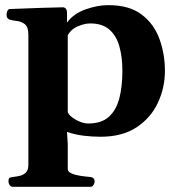

<svg xmlns="http://www.w3.org/2000/svg" viewBox="-20 -515 698 743"><path d="M29.3 208Q21.5 208 17.1 200.7Q12.7 193.4 12.7 188Q12.7 176.8 16.4 173.8Q20 170.9 30.3 169.9Q42.5 168.5 56.2 165.5Q69.8 162.6 79.8 153.1Q89.8 143.6 89.8 122.6V-379.9Q89.8 -410.2 76.7 -420.9Q63.5 -431.6 46.4 -433.6Q29.3 -435.5 17.1 -439Q12.2 -441.4 8.8 -445.3Q5.4 -449.2 5.4 -458.5Q5.4 -464.4 8.3 -471.9Q11.2 -479.5 17.1 -480Q84.5 -482.9 140.4 -484.6Q196.3 -486.3 224.6 -486.8Q228.5 -486.8 233.4 -482.9Q238.3 -479 239.3 -467.3V-427.7Q264.2 -461.9 310.5 -478.5Q356.9 -495.1 399.4 -495.1Q480 -495.1 527.8 -459Q575.7 -422.9 596.9 -364.7Q618.2 -306.6 618.2 -240.7Q618.2 -175.3 590.8 -116.9Q563.5 -58.6 508.3 -22.2Q453.1 14.2 369.1 14.2Q337.9 14.2 304.7 10.3Q271.5 6.3 239.3 -4.4L242.2 42.5V138.7Q242.2 149.4 256.1 155.8Q270 162.1 290.5 165.3Q311 168.5 330.1 169.9Q346.2 171.9 346.2 188Q346.2 193.4 342 200.7Q337.9 208 329.6 208ZM321.8 -37.1Q372.1 -37.1 400.9 -62.7Q429.7 -88.4 441.7 -134.3Q453.6 -180.2 453.6 -240.7Q453.6 -294.4 441.9 -335.7Q430.2 -377 403.1 -400.6Q376 -424.3 329.6 -424.3Q307.1 -424.3 281 -413.1Q254.9 -401.9 242.2 -378.9V-80.1Q248.5 -65.9 273.7 -51.5Q298.8 -37.1 321.8 -37.1Z"/></svg>

Font: Gelasio
Style: Regular
Weight: 400
Designer: Eben Sorkin
Foundry: Eben Sorkin
Version: Version 1.008